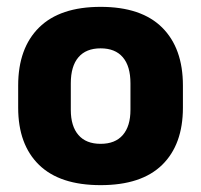

<svg xmlns="http://www.w3.org/2000/svg" viewBox="-20 -526 586 560"><path d="M273.5 14Q154.5 14 93.8 -45.2Q33 -104.5 33 -212V-276.5Q33 -385.5 94 -445.8Q155 -506 273.5 -506Q392 -506 452.8 -445.8Q513.5 -385.5 513.5 -276.5V-212Q513.5 -104.5 453 -45.2Q392.5 14 273.5 14ZM273.5 -106.5Q316 -106.5 338.2 -132.2Q360.5 -158 360.5 -205.5V-283Q360.5 -333 338.2 -359Q316 -385 273.5 -385Q231 -385 208.8 -359Q186.5 -333 186.5 -283V-205.5Q186.5 -158 208.8 -132.2Q231 -106.5 273.5 -106.5Z"/></svg>

Font: Anek Devanagari
Style: Bold
Weight: 700
Designer: Kailash Malviya (Devanagari) & Yesha Goshar (Latin)
Foundry: Ek Type
Version: Version 1.003